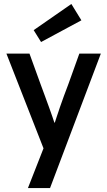

<svg xmlns="http://www.w3.org/2000/svg" viewBox="-20 -743 538 963"><path d="M120.1 200.2 198.2 1 12.2 -474.1H127.9Q145.5 -424.8 183.1 -321.8L205.1 -262.2Q207 -257.3 214.4 -236.6Q221.7 -215.8 225.6 -206.1Q231.9 -189.5 242.2 -159.2Q244.1 -153.8 246.3 -147Q248.5 -140.1 250.2 -135.5Q252 -130.9 252.9 -127.9H254.9Q257.3 -136.7 265.1 -159.2Q267.6 -166 272.7 -181.6Q277.8 -197.3 280.8 -206.1Q288.6 -229 300.8 -262.2L323.2 -321.8Q336.9 -359.4 377.9 -474.1H485.8L231 200.2ZM388.2 -641.1 186 -532.2 148.9 -591.8 337.9 -723.1Z"/></svg>

Font: Post Grotesk Medium
Style: Medium
Weight: 500
Version: Version 1.0